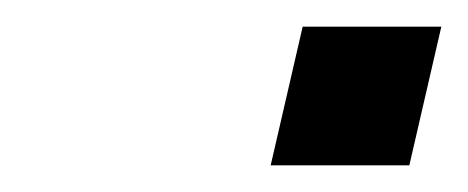

<svg xmlns="http://www.w3.org/2000/svg" viewBox="-20 -544 351 144"><path d="M311 -524 287 -420H183L207 -524Z"/></svg>

Font: Miedinger
Style: Italic
Weight: 400
Italic angle: -13°
Version: Version 001.000